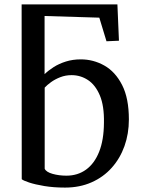

<svg xmlns="http://www.w3.org/2000/svg" viewBox="-20 -839 638 870"><path d="M274.5 11Q223 11 181 4Q139 -3 112 -12Q85 -21 78.5 -27L78 -819H512L519 -654.5L462.5 -652L430 -759L182 -766.5V-503Q199 -519.5 223.2 -535Q247.5 -550.5 278.5 -560.2Q309.5 -570 346 -570Q403 -570 452.8 -542Q502.5 -514 533.2 -454Q564 -394 564 -297.5Q564 -233 544 -177Q524 -121 486.2 -78.8Q448.5 -36.5 394.8 -12.8Q341 11 274.5 11ZM281 -43Q332 -43 370 -70.5Q408 -98 429.2 -151.2Q450.5 -204.5 451 -282.5Q452.5 -359 432.5 -406.5Q412.5 -454 378.8 -476.2Q345 -498.5 304.5 -498.5Q277 -498.5 253.2 -489.2Q229.5 -480 211.2 -466.8Q193 -453.5 182.5 -442V-74.5Q189 -59.5 218.2 -51.2Q247.5 -43 281 -43Z"/></svg>

Font: Merriweather Light 18pt
Style: Regular
Weight: 400
Version: Version 2.100